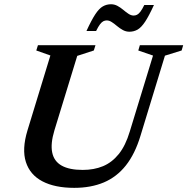

<svg xmlns="http://www.w3.org/2000/svg" viewBox="-20 -894 904 926"><path d="M242.5 -265.5Q223 -201 231.8 -158.5Q240.5 -116 277.5 -95.2Q314.5 -74.5 379 -74.5Q433.5 -74.5 476.8 -92.5Q520 -110.5 552.8 -151Q585.5 -191.5 606 -260L718 -626L647 -650.5L654.5 -676H863.5L856 -650.5L775.5 -625.5L657.5 -239Q631 -151.5 587 -96Q543 -40.5 480.8 -14.2Q418.5 12 338 12Q244.5 12 184.5 -19.5Q124.5 -51 104.8 -112.8Q85 -174.5 112.5 -265L223 -626.5L155 -650.5L163 -676H440.5L432.5 -650.5L352.5 -624.5ZM722.5 -870Q698.5 -817.5 680 -789.5Q661.5 -761.5 643.5 -751.2Q625.5 -741 604 -741Q587.5 -741 572.8 -749Q558 -757 545 -768Q532 -779 519.5 -787.2Q507 -795.5 495 -795.5Q486.5 -795.5 478.8 -791.8Q471 -788 462.5 -777Q454 -766 443.5 -744.5H397Q421 -797 439.5 -825Q458 -853 476 -863.2Q494 -873.5 515.5 -873.5Q532 -873.5 546.8 -865.5Q561.5 -857.5 574.5 -846.5Q587.5 -835.5 600 -827.2Q612.5 -819 624.5 -819Q633 -819 640.8 -822.8Q648.5 -826.5 657 -837.5Q665.5 -848.5 676 -870Z"/></svg>

Font: Newsreader 16pt 16pt SemiBold
Style: Italic
Weight: 600
Italic angle: -17°
Version: Version 1.003